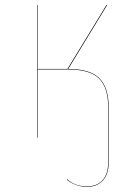

<svg xmlns="http://www.w3.org/2000/svg" viewBox="-20 -537 524 749"><path d="M404 -118V97Q404 143 381 167.5Q358 192 320 192Q275 192 241 164L242 162Q258 176 276 183Q294 190 320 190Q358 190 380 166Q402 142 402 97V-118Q402 -195 366.5 -230.5Q331 -266 245 -266H127V0H125V-517H127V-268H243L395 -517H398L246 -268Q332 -268 368 -231.5Q404 -195 404 -118Z"/></svg>

Font: FiraGO Two
Style: Regular
Weight: 100
Designer: bBox Type
Foundry: bBox Type GmbH
Version: Version 1.001